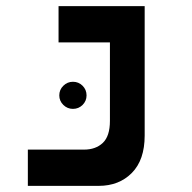

<svg xmlns="http://www.w3.org/2000/svg" viewBox="-20 -606 626 626"><path d="M70.8 0V-118.2H253.9Q292 -118.2 315.2 -140.1Q338.4 -162.1 338.4 -211.9V-467.8H170.9V-585.9H451.7V-164.1Q451.7 -84.5 409.9 -42.2Q368.2 0 301.8 0ZM217.8 -251Q199.7 -251 186.5 -263.9Q173.3 -276.9 173.3 -294.9Q173.3 -313.5 186.5 -326.4Q199.7 -339.4 217.8 -339.4Q236.3 -339.4 249.3 -326.4Q262.2 -313.5 262.2 -294.9Q262.2 -276.9 249.3 -263.9Q236.3 -251 217.8 -251Z"/></svg>

Font: Cascadia Mono NF SemiBold
Style: Regular
Weight: 600
Monospace: yes
Designer: Aaron Bell
Foundry: Saja Typeworks
Version: Version 2404.023; ttfautohint (v1.8.4)